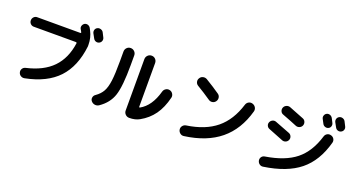

<svg xmlns="http://www.w3.org/2000/svg" viewBox="-52 -1516 4104 2227"><g transform="rotate(20 2000.0 -402.5)"><path d="M938.5 -801.8Q948.2 -784.2 965.8 -748Q975.6 -728.5 968.8 -707.5Q961.9 -686.5 941.9 -676.8Q921.9 -667 901.4 -673.8Q880.9 -680.7 870.1 -701.2Q861.3 -718.8 840.8 -754.9Q831.1 -774.4 837.4 -795.4Q843.8 -816.4 863.8 -826.2Q883.8 -835.9 906.2 -828.6Q928.7 -821.3 938.5 -801.8ZM165 -589.8Q140.6 -589.8 124 -606.9Q107.4 -624 107.4 -647.9Q107.4 -671.9 124 -689.5Q140.6 -707 165 -707H698.2Q702.1 -707 704.1 -709.5Q706.1 -711.9 705.1 -715.8Q702.1 -721.7 695.8 -733.4Q689.5 -745.1 685.5 -751Q674.8 -769.5 682.1 -790.5Q689.5 -811.5 708 -822.3Q727.5 -832 748 -825.2Q768.6 -818.4 780.3 -797.9Q782.2 -793.9 787.1 -784.2Q792 -774.4 794.9 -769.5Q833 -696.3 833 -608.4V-589.8Q803.7 -335 667 -189Q530.3 -43 268.6 8.8Q243.2 13.7 221.7 0.5Q200.2 -12.7 194.3 -38.1Q188.5 -61.5 201.2 -82Q213.9 -102.5 237.3 -108.4Q445.3 -155.3 557.6 -271Q669.9 -386.7 696.3 -578.1Q697.3 -582 693.8 -585.9Q690.4 -589.8 685.5 -589.8Z M1566.4 25.4Q1538.1 25.4 1518.6 5.9Q1499 -13.7 1499 -42V-674.8Q1499 -703.1 1518.6 -722.7Q1538.1 -742.2 1565.9 -742.2Q1593.8 -742.2 1612.8 -722.7Q1631.8 -703.1 1631.8 -674.8V-135.7Q1631.8 -131.8 1635.3 -129.9Q1638.7 -127.9 1642.6 -129.9Q1768.6 -199.2 1821.3 -390.6Q1828.1 -416 1850.1 -430.2Q1872.1 -444.3 1897.5 -438.5Q1923.8 -432.6 1938 -409.7Q1952.1 -386.7 1946.3 -362.3Q1914.1 -231.4 1852.1 -145Q1790 -58.6 1691.4 -3.9Q1639.6 25.4 1566.4 25.4ZM1188.5 7.8Q1165 22.5 1138.2 18.1Q1111.3 13.7 1093.8 -7.8Q1078.1 -27.3 1083 -52.2Q1087.9 -77.1 1109.4 -90.8Q1164.1 -128.9 1191.4 -178.2Q1218.8 -227.5 1230 -313Q1241.2 -398.4 1241.2 -554.7V-674.8Q1241.2 -703.1 1260.3 -722.7Q1279.3 -742.2 1307.1 -742.2Q1335 -742.2 1354.5 -722.7Q1374 -703.1 1374 -674.8V-554.7Q1374 -295.9 1336.9 -181.6Q1299.8 -67.4 1188.5 7.8Z M2852.5 -620.1Q2879.9 -612.3 2893.6 -589.4Q2907.2 -566.4 2900.4 -540Q2834 -299.8 2669.4 -164.6Q2504.9 -29.3 2234.4 6.8Q2208 10.7 2187.5 -5.9Q2167 -22.5 2163.1 -47.9Q2159.2 -73.2 2175.3 -93.8Q2191.4 -114.3 2216.8 -118.2Q2443.4 -151.4 2578.1 -262.2Q2712.9 -373 2775.4 -576.2Q2783.2 -601.6 2805.2 -614.3Q2827.1 -627 2852.5 -620.1ZM2191.4 -597.7Q2168.9 -611.3 2163.1 -636.2Q2157.2 -661.1 2170.9 -682.6Q2184.6 -706.1 2210.4 -711.9Q2236.3 -717.8 2258.8 -705.1Q2351.6 -649.4 2434.6 -591.8Q2457 -577.1 2461.4 -551.3Q2465.8 -525.4 2450.7 -503.4Q2435.5 -481.4 2409.7 -477.1Q2383.8 -472.7 2362.3 -488.3Q2278.3 -545.9 2191.4 -597.7Z M3702.1 -801.8Q3721.7 -811.5 3742.2 -804.7Q3762.7 -797.9 3774.4 -778.3Q3779.3 -769.5 3788.1 -752Q3796.9 -734.4 3801.8 -724.6Q3811.5 -705.1 3804.7 -684.6Q3797.9 -664.1 3778.3 -655.3Q3759.8 -646.5 3738.8 -653.3Q3717.8 -660.2 3708 -678.7Q3703.1 -687.5 3693.8 -705.1Q3684.6 -722.7 3679.7 -732.4Q3669.9 -751 3676.8 -771.5Q3683.6 -792 3702.1 -801.8ZM3926.8 -793Q3931.6 -783.2 3941.4 -764.2Q3951.2 -745.1 3955.1 -737.3Q3964.8 -717.8 3958 -697.3Q3951.2 -676.8 3931.2 -667Q3911.1 -657.2 3890.6 -664.1Q3870.1 -670.9 3859.4 -691.4Q3850.6 -709 3830.1 -745.1Q3820.3 -764.6 3826.7 -785.2Q3833 -805.7 3853 -815.9Q3873 -826.2 3895 -818.8Q3917 -811.5 3926.8 -793ZM3835 -585.9Q3861.3 -579.1 3874 -557.1Q3886.7 -535.2 3879.9 -509.8Q3814.5 -268.6 3657.2 -141.6Q3500 -14.6 3218.8 26.4Q3193.4 30.3 3173.8 15.1Q3154.3 0 3149.4 -25.4Q3145.5 -49.8 3159.2 -68.8Q3172.9 -87.9 3197.3 -91.8Q3436.5 -129.9 3567.4 -235.4Q3698.2 -340.8 3758.8 -543Q3766.6 -568.4 3788.1 -580.6Q3809.6 -592.8 3835 -585.9ZM3141.6 -409.2Q3119.1 -417 3109.4 -438.5Q3099.6 -460 3108.9 -481.9Q3118.2 -503.9 3140.1 -513.7Q3162.1 -523.4 3183.6 -514.6Q3282.2 -477.5 3366.2 -444.3Q3388.7 -435.5 3397.9 -412.6Q3407.2 -389.6 3397 -367.7Q3386.7 -345.7 3364.7 -337.4Q3342.8 -329.1 3321.3 -337.9Q3237.3 -373 3141.6 -409.2ZM3233.4 -621.1Q3210 -628.9 3200.7 -651.4Q3191.4 -673.8 3200.2 -695.8Q3209 -717.8 3231.4 -728Q3253.9 -738.3 3277.3 -730.5Q3371.1 -695.3 3460.9 -658.2Q3483.4 -649.4 3492.2 -626Q3501 -602.5 3491.2 -580.6Q3481.4 -558.6 3458.5 -549.8Q3435.5 -541 3414.1 -549.8Q3349.6 -577.1 3233.4 -621.1Z"/></g></svg>

Font: Rounded-X Mgen+ 2m bold
Style: Bold
Weight: 700
Designer: [Source Han Sans]
Ryoko NISHIZUKA  (kana & ideographs); Paul D. Hunt (Latin, Greek & Cyrillic); Wenlong ZHANG  (bopomofo
Version: Version 1.059.20150602